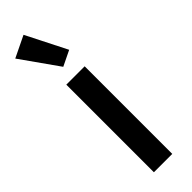

<svg xmlns="http://www.w3.org/2000/svg" viewBox="-271 -801 806 806"><g transform="rotate(-45 132.5 -397.5)"><path d="M187 0H78V-520H187ZM122 -582 4 -749 99 -795 190 -615Z"/></g></svg>

Font: IBM Plex Sans Medium
Style: Regular
Weight: 500
Designer: Mike Abbink, Paul van der Laan, Pieter van Rosmalen
Foundry: Bold Monday
Version: Version 3.201